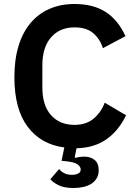

<svg xmlns="http://www.w3.org/2000/svg" viewBox="-20 -730 682 961"><path d="M353 -593Q279 -593 235.5 -543Q192 -493 192 -403V-293Q192 -202 235.5 -153.5Q279 -105 353 -105Q412 -105 449.5 -137Q487 -169 504 -216L611 -153Q574 -76 513 -33Q452 10 363 12L354 57L358 60Q380 54 403 54Q433 54 453.5 70.5Q474 87 474 122Q474 146 463.5 163Q453 180 436 190.5Q419 201 396 206Q373 211 349 211Q300 211 272 196.5Q244 182 232 167L276 116Q285 128 301 136.5Q317 145 340 145Q359 145 371.5 138.5Q384 132 384 118Q384 106 370 94Q356 82 311 77L288 75L302 8Q185 -7 118.5 -95.5Q52 -184 52 -344Q52 -432 73 -500.5Q94 -569 133.5 -615.5Q173 -662 228.5 -686Q284 -710 353 -710Q447 -710 509 -670Q571 -630 608 -549L495 -489Q480 -536 446 -564.5Q412 -593 353 -593Z"/></svg>

Font: IBM Plex Sans Hebrew SemiBold
Style: Regular
Weight: 600
Designer: Mike Abbink, Paul van der Laan, Pieter van Rosmalen, Yanek Iontef
Foundry: Bold Monday
Version: Version 1.2